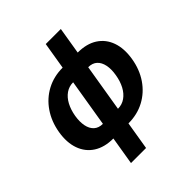

<svg xmlns="http://www.w3.org/2000/svg" viewBox="-251 -886 1245 1245"><g transform="rotate(-45 372.0 -263.5)"><path d="M256.8 10.7Q175.3 10.7 121.3 -24.2Q67.4 -59.1 45.2 -121.8Q22.9 -184.6 36.6 -267.6Q50.8 -351.6 93.8 -414.3Q136.7 -477.1 202.1 -512Q267.6 -546.9 348.6 -546.9H486.8Q568.4 -546.9 622.1 -512.2Q675.8 -477.5 698 -414.8Q720.2 -352.1 706.5 -268.6Q692.9 -185.1 649.9 -122.1Q606.9 -59.1 541.5 -24.2Q476.1 10.7 394.5 10.7ZM275.9 -104.5H413.6Q451.7 -104.5 481.4 -125.5Q511.2 -146.5 530.8 -183.3Q550.3 -220.2 558.1 -268.1Q566.4 -316.4 558.8 -353.3Q551.3 -390.1 528.6 -410.9Q505.9 -431.6 467.8 -431.6H330.1Q292 -431.6 262.2 -410.9Q232.4 -390.1 212.9 -353.5Q193.4 -316.9 185.1 -268.6Q177.2 -220.7 184.6 -183.6Q191.9 -146.5 214.8 -125.5Q237.8 -104.5 275.9 -104.5ZM224.6 204.1 379.4 -732.4H517.6L362.8 204.1Z"/></g></svg>

Font: Inter 18pt
Style: Bold Italic
Weight: 700
Italic angle: -9.3988°
Designer: Rasmus Andersson
Foundry: rsms
Version: Version 4.001;git-66647c0bb